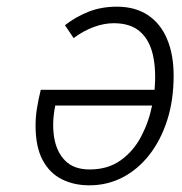

<svg xmlns="http://www.w3.org/2000/svg" viewBox="-20 -543 545 575"><path d="M247.5 12Q201 12 164.5 -6.5Q128 -25 107.2 -64.5Q86.5 -104 86.5 -167.5Q86.5 -192 90.5 -217.5Q94.5 -243 102 -274H443Q448 -333 438 -378Q428 -423 399.5 -448.2Q371 -473.5 320.5 -473.5Q292.5 -473.5 261.8 -462.5Q231 -451.5 200.5 -429L174.5 -467.5Q206.5 -492.5 245 -507.8Q283.5 -523 330 -523Q384.5 -523 422.5 -498Q460.5 -473 480.2 -426.5Q500 -380 500 -316Q500 -243.5 480.8 -183.2Q461.5 -123 427.2 -79.2Q393 -35.5 347.2 -11.8Q301.5 12 247.5 12ZM248.5 -35.5Q303 -35.5 341.2 -62.8Q379.5 -90 402.5 -133.8Q425.5 -177.5 435.5 -227H145.5Q135 -175 142.2 -131.2Q149.5 -87.5 175.5 -61.5Q201.5 -35.5 248.5 -35.5Z"/></svg>

Font: Overpass ExtraLight
Style: Italic
Weight: 250
Italic angle: -10°
Designer: Delve Withrington, Dave Bailey, Thomas Jockin
Foundry: Delve Fonts LLC
Version: Version 4.000